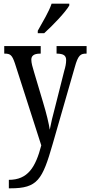

<svg xmlns="http://www.w3.org/2000/svg" viewBox="-20 -786 490 1042"><path d="M185 -619V-606H220C268 -649 336 -721 356 -756V-766H260C245 -721 213 -670 185 -619ZM28 190V236H37C184 236 210 190 266 -5L386 -422C404 -487 417 -495 448 -495H450V-536H287V-495H290C323 -494 339 -486 339 -460C339 -441 335 -423 329 -403L279 -205C266 -157 257 -119 250 -82C245 -116 233 -167 213 -233L165 -394C156 -423 150 -445 150 -462C150 -481 161 -495 198 -495H201V-536H3V-495H6C37 -495 46 -486 61 -442L204 3C173 122 131 190 28 190Z"/></svg>

Font: Noto Serif Lao ExtCond
Style: Regular
Weight: 400
Width: 2
Designer: Monotype Design Team
Foundry: Monotype Imaging Inc.
Version: Version 2.004